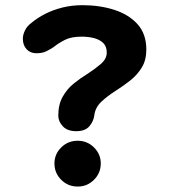

<svg xmlns="http://www.w3.org/2000/svg" viewBox="-20 -692 659 723"><path d="M267 -198Q234 -198 216.8 -216.2Q199.5 -234.5 199.5 -256.5Q199.5 -298 215.8 -327.2Q232 -356.5 257.2 -377Q282.5 -397.5 308 -413Q336 -431 359 -450.5Q382 -470 382 -494Q382 -517 368.8 -530Q355.5 -543 334 -548.5Q312.5 -554 287.5 -554Q248.5 -554 224.8 -542Q201 -530 183 -515.5Q169 -506 154.2 -498.8Q139.5 -491.5 117 -491.5Q94 -491.5 80 -506.8Q66 -522 66 -546.5Q66 -560.5 73.8 -577Q81.5 -593.5 98.5 -606Q120.5 -624.5 149.8 -639.5Q179 -654.5 214.5 -663.5Q250 -672.5 290.5 -672.5Q355.5 -672.5 410.2 -655Q465 -637.5 498 -600.8Q531 -564 531 -505.5Q531 -465.5 513.8 -437.5Q496.5 -409.5 470.5 -389Q444.5 -368.5 417 -351Q384.5 -330.5 361.5 -308.8Q338.5 -287 335 -257Q332 -234.5 316.2 -216.2Q300.5 -198 267 -198ZM272.5 10.5Q236 10.5 210.5 -15Q185 -40.5 185 -76.5Q185 -111.5 210.5 -136.8Q236 -162 272.5 -162Q308.5 -162 334 -136.8Q359.5 -111.5 359.5 -76.5Q359.5 -40.5 334 -15Q308.5 10.5 272.5 10.5Z"/></svg>

Font: Sono ExtraLight Monospace
Style: Bold
Weight: 700
Version: Version 2.112